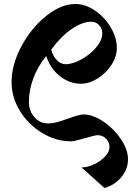

<svg xmlns="http://www.w3.org/2000/svg" viewBox="-20 -809 700 963"><path d="M358 -789Q408 -789 456.5 -756Q505 -723 535.5 -671.5Q566 -620 566 -568Q566 -525 539 -483.5Q512 -442 470 -415.5Q428 -389 385 -389Q329 -389 280.5 -427Q232 -465 212 -528Q169 -475 147 -416Q125 -357 125 -297Q125 -253 152.5 -221.5Q180 -190 220 -190Q243 -190 266.5 -196.5Q290 -203 327 -216Q378 -235 399 -235Q445 -235 498 -199.5Q551 -164 586.5 -111Q622 -58 622 -10Q622 39 589 79Q556 119 504 134L389 31Q422 30 454.5 14Q487 -2 508 -25Q529 -48 529 -71Q529 -97 511.5 -114Q494 -131 470 -131Q457 -131 403 -115Q394 -113 370.5 -106.5Q347 -100 338 -100Q261 -100 191.5 -142Q122 -184 80 -252.5Q38 -321 38 -397Q38 -484 87 -576Q136 -668 211 -728.5Q286 -789 358 -789ZM493 -642Q493 -666 477 -683Q461 -700 438 -700Q392 -700 337.5 -662Q283 -624 237 -560Q245 -528 265 -507.5Q285 -487 309 -487Q345 -487 389 -511.5Q433 -536 463 -572Q493 -608 493 -642Z"/></svg>

Font: Amita
Style: Bold
Weight: 700
Designer: Eduardo Rodriguez Tunni, Modular Infotech, Brian J. Bonislawsky
Foundry: Eduardo Rodriguez Tunni, Modular Infotech, Brian J. Bonislawsky
Version: Version 1.003